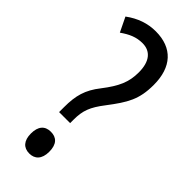

<svg xmlns="http://www.w3.org/2000/svg" viewBox="-241 -757 800 800"><g transform="rotate(45 159.0 -357.5)"><path d="M98 -230V-201H163V-221C163 -275 175 -306 215 -358C272 -433 297 -474 297 -560C297 -665 243 -724 145 -724C98 -724 54 -709 12 -678L43 -614C76 -637 104 -650 141 -650C188 -650 216 -617 216 -553C216 -495 198 -455 151 -394C110 -342 98 -298 98 -230ZM78 -55C78 -13 98 9 132 9C164 9 186 -11 186 -55C186 -100 165 -119 132 -119C97 -119 78 -97 78 -55Z"/></g></svg>

Font: Noto Sans Thai Looped ExtraCondensed
Style: Regular
Weight: 400
Width: 2
Designer: Sasikarn Vongin, Ben Mitchell
Foundry: The Fontpad Ltd
Version: Version 1.001